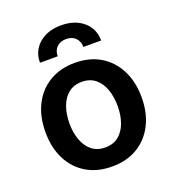

<svg xmlns="http://www.w3.org/2000/svg" viewBox="-139 -863 885 981"><g transform="rotate(-20 304.0 -373.0)"><path d="M303.7 10.7Q224.1 10.7 165.3 -24.4Q106.4 -59.6 74.5 -122.8Q42.5 -186 42.5 -270.5Q42.5 -355 74.5 -418.5Q106.4 -481.9 165.3 -517.3Q224.1 -552.7 303.7 -552.7Q383.8 -552.7 442.4 -517.3Q501 -481.9 533.2 -418.5Q565.4 -355 565.4 -270.5Q565.4 -186 533.2 -122.8Q501 -59.6 442.4 -24.4Q383.8 10.7 303.7 10.7ZM304.2 -92.8Q348.1 -92.8 377.2 -116.5Q406.2 -140.1 420.7 -180.7Q435.1 -221.2 435.1 -270.5Q435.1 -320.8 420.7 -361.3Q406.2 -401.9 377.2 -425.5Q348.1 -449.2 304.2 -449.2Q260.3 -449.2 231.2 -425.5Q202.1 -401.9 187.5 -361.3Q172.9 -320.8 172.9 -270.5Q172.9 -221.2 187.5 -180.7Q202.1 -140.1 231.2 -116.5Q260.3 -92.8 304.2 -92.8ZM137.7 -613.8Q137.7 -677.7 183.6 -717.3Q229.5 -756.8 303.7 -756.8Q377.9 -756.8 424.1 -717.3Q470.2 -677.7 470.2 -613.8H373.5Q373.5 -644.5 354.7 -663.3Q335.9 -682.1 303.7 -682.1Q272 -682.1 252.9 -663.3Q233.9 -644.5 233.9 -613.8Z"/></g></svg>

Font: Inter Semi Bold
Style: Regular
Weight: 600
Designer: Rasmus Andersson
Foundry: rsms
Version: Version 4.000;git-e0f93cc